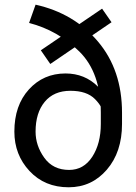

<svg xmlns="http://www.w3.org/2000/svg" viewBox="-20 -792 584 822"><path d="M104.5 -693.8 132.3 -772Q296.9 -735.4 399.7 -613.8Q502.4 -492.2 502.4 -309.1V-261.2Q502.4 -141.1 437.5 -65.7Q372.6 9.8 273.9 9.8Q171.4 9.8 106.4 -59.8Q41.5 -129.4 41.5 -228.5Q41.5 -340.8 103.8 -409.2Q166 -477.5 260.3 -477.5Q342.8 -477.5 399.2 -421.4Q455.6 -365.2 455.6 -299.3L421.9 -299.8Q421.9 -332 386.7 -367.7Q351.6 -403.3 281.7 -403.3Q210.4 -403.3 171.4 -356Q132.3 -308.6 132.3 -228.5Q132.3 -168.5 169.7 -116.5Q207 -64.5 275.9 -64.5Q338.4 -64.5 375 -120.8Q411.6 -177.2 411.6 -261.2V-310.1Q411.6 -480.5 320.1 -571Q228.5 -661.6 104.5 -693.8ZM457.5 -696.8 195.3 -518.1 154.8 -576.7 417 -754.9Z"/></svg>

Font: RobotoFlex
Style: Regular
Weight: 400
Designer: Berlow after Robertson
Foundry: Google
Version: Version 2.136